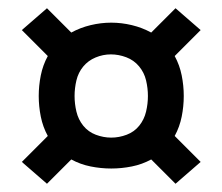

<svg xmlns="http://www.w3.org/2000/svg" viewBox="-20 -573 540 466"><path d="M406 -127 347 -186Q325 -174 300 -169Q275 -164 250 -164Q225 -164 200 -169Q175 -174 153 -186L94 -127L33 -180L96 -243Q84 -265 79 -290Q74 -315 74 -340Q74 -365 79 -390Q84 -415 96 -437L33 -500L94 -553L153 -494Q175 -506 200 -512Q225 -518 250 -518Q275 -518 300 -512Q325 -506 347 -494L406 -553L467 -500L404 -437Q416 -415 421 -390Q426 -365 426 -340Q426 -315 421 -290Q416 -265 404 -243L467 -180ZM250 -239Q269 -239 287.5 -246Q306 -253 318 -268Q330 -283 334.5 -302Q339 -321 339 -340Q339 -359 334.5 -378Q330 -397 317.5 -412Q305 -427 286.5 -434Q268 -441 249 -441Q230 -441 212 -433.5Q194 -426 182 -411.5Q170 -397 165.5 -378Q161 -359 161 -340Q161 -321 165.5 -302Q170 -283 182 -268Q194 -253 212.5 -246Q231 -239 250 -239Z"/></svg>

Font: Iosevka Slab
Style: Bold
Weight: 700
Monospace: yes
Designer: Belleve Invis
Foundry: Belleve Invis
Version: Version 11.1.1; ttfautohint (v1.8.3)